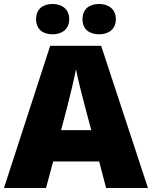

<svg xmlns="http://www.w3.org/2000/svg" viewBox="-20 -948 766 968"><path d="M162 -851C162 -799 198 -775 245 -775C290 -775 329 -799 329 -851C329 -904 290 -928 245 -928C198 -928 162 -904 162 -851ZM396 -851C396 -799 432 -775 480 -775C525 -775 564 -799 564 -851C564 -904 525 -928 480 -928C432 -928 396 -904 396 -851ZM515 0H726L490 -717H233L0 0H212L248 -134H480ZM409 -409 440 -292H288L319 -409C331 -456 354 -550 363 -599C372 -550 399 -447 409 -409Z"/></svg>

Font: Noto Sans Malayalam Black
Style: Regular
Weight: 900
Designer: Jelle Bosma - Monotype Design Team
Foundry: Monotype Imaging Inc.
Version: Version 2.104